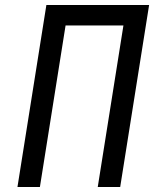

<svg xmlns="http://www.w3.org/2000/svg" viewBox="-20 -750 640 770"><path d="M50 0H140L243 -648H475L372 0H462L578 -730H166Z"/></svg>

Font: JetBrains Mono
Style: Italic
Weight: 400
Italic angle: -9°
Monospace: yes
Designer: Philipp Nurullin, Konstantin Bulenkov
Foundry: JetBrains
Version: Version 2.305